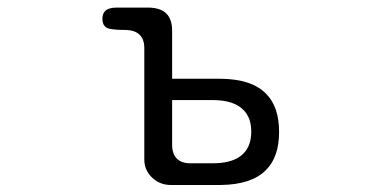

<svg xmlns="http://www.w3.org/2000/svg" viewBox="-20 -499 1040 519"><path d="M445.3 -228.5H554.7Q611.8 -228.5 637.7 -202.1Q659.2 -181.2 659.2 -143.1Q659.2 -95.7 626 -74.2Q600.1 -57.6 554.7 -57.6H496.1Q495.1 -57.6 494.1 -57.6Q470.7 -57.6 458 -70.3Q445.3 -83 445.3 -107.4ZM445.3 -286.1V-416Q445.3 -446.8 429.7 -462.4Q414.1 -478 380.9 -478.5H295.9Q273.4 -478.5 264.2 -469.2Q256.8 -461.9 256.8 -448Q256.8 -434.1 264.2 -427.2L265.6 -425.8Q274.9 -418 317.9 -418Q353 -418 364.7 -395Q370.1 -384.3 370.1 -369.1V-67.4Q370.1 -39.1 391.1 -19Q412.1 1 441.4 1H577.1Q660.2 0 698.7 -39.1Q734.4 -74.2 734.4 -142.6Q734.4 -210.9 698.7 -246.1Q660.2 -285.2 577.1 -286.1Z"/></svg>

Font: YuPearl-Light
Style: Light
Weight: 300
Designer: Max Yao
Foundry: Max-Everyday
Version: Version 1.011; ttfautohint (v1.8.3)